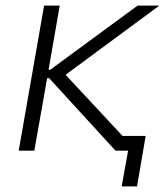

<svg xmlns="http://www.w3.org/2000/svg" viewBox="-20 -540 595 688"><path d="M47 0H103L149 -260H156L394 0H439L416 128H471L502 -53H419L215 -272L551 -520H473L160 -290H154L194 -520H138Z"/></svg>

Font: Fixel Display Light
Style: Italic
Weight: 300
Italic angle: -10°
Designer: AlfaBravo + MacPaw
Foundry: Kyrylo Tkachov, Marchela Mozhyna, Serhii Makarenko, Maria Weinstein, Zakhar Kryvoshyya
Version: Version 1.210;Glyphs 3.2 (3217)